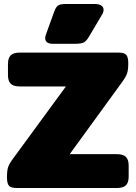

<svg xmlns="http://www.w3.org/2000/svg" viewBox="-20 -944 681 964"><path d="M207 -752Q207 -760 210 -769L252 -885Q260 -908 271 -916Q282 -924 312 -924H455Q476 -924 488 -916.5Q500 -909 500 -895Q500 -883 492 -870L428 -762Q414 -738 401 -731Q388 -724 354 -724H247Q207 -724 207 -752ZM15 -54Q15 -86 20.5 -104Q26 -122 48 -151L311 -510H80Q47 -510 33.5 -524Q20 -538 20 -567V-623Q20 -652 33.5 -666Q47 -680 80 -680H574Q604 -680 614 -668.5Q624 -657 624 -626Q624 -595 618.5 -577Q613 -559 591 -529L330 -170H566Q599 -170 612.5 -156Q626 -142 626 -113V-57Q626 -28 612.5 -14Q599 0 566 0H65Q35 0 25 -11.5Q15 -23 15 -54Z"/></svg>

Font: Mitr
Style: Bold
Weight: 700
Designer: Thanarat Vachiruckul
Foundry: Cadson Demak
Version: Version 1.003